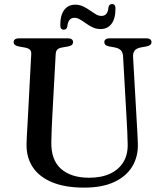

<svg xmlns="http://www.w3.org/2000/svg" viewBox="-20 -884 784 922"><path d="M589 -294.5 571 -613.5Q570 -631.5 561 -641.8Q552 -652 532 -656L504.5 -661Q490.5 -664 485.8 -669Q481 -674 481 -682Q481 -690 487.2 -695Q493.5 -700 505 -700H683Q695 -700 701.2 -695Q707.5 -690 707.5 -682Q707.5 -674 702 -669Q696.5 -664 683.5 -661L657.5 -656.5Q634 -652 626 -640.2Q618 -628.5 619 -611L637 -293.5Q638.5 -268.5 639.8 -244.5Q641 -220.5 642 -194.5Q644 -133 615.5 -85.2Q587 -37.5 529 -10.2Q471 17 384 17Q292 17 229.8 -9Q167.5 -35 136.8 -82.2Q106 -129.5 107.5 -193Q107.5 -206.5 108.8 -227Q110 -247.5 111.2 -271.8Q112.5 -296 114 -321.5L130 -624.5Q131 -638.5 123 -645.8Q115 -653 97.5 -656L69.5 -661Q45.5 -666 45.5 -681.5Q45.5 -690 52 -695Q58.5 -700 70.5 -700H306.5Q318.5 -700 324.8 -695Q331 -690 331 -681.5Q331 -674 325.8 -669Q320.5 -664 307 -661L279 -656Q263 -653.5 255.8 -646.5Q248.5 -639.5 247.5 -625L231 -323.5Q229 -287 228 -257.2Q227 -227.5 226.5 -203Q224.5 -116 273 -73.2Q321.5 -30.5 408 -30.5Q467 -30.5 508.8 -50Q550.5 -69.5 572.8 -106.2Q595 -143 593 -194.5Q592.5 -228.5 591.2 -251.5Q590 -274.5 589 -294.5ZM463 -744.5Q442 -744.5 424.8 -752.8Q407.5 -761 392.8 -771.8Q378 -782.5 364.2 -790.5Q350.5 -798.5 337 -798.5Q307 -798.5 303 -755.5Q300 -741.5 286 -741.5Q269.5 -741.5 269.5 -762.5Q269.5 -812 288.8 -836.8Q308 -861.5 341 -861.5Q362 -861.5 379.2 -853.2Q396.5 -845 411.2 -834.5Q426 -824 439.8 -815.8Q453.5 -807.5 467.5 -807.5Q498 -807.5 501 -850Q504 -864.5 518.5 -864.5Q534.5 -864.5 534.5 -843Q534.5 -794 515.2 -769.2Q496 -744.5 463 -744.5Z"/></svg>

Font: Fraunces 11pt
Style: Regular
Weight: 400
Version: Version 1.000;[b76b70a41]